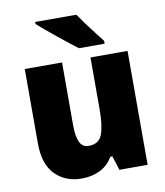

<svg xmlns="http://www.w3.org/2000/svg" viewBox="-86 -837 790 918"><g transform="rotate(-10 309.0 -378.0)"><path d="M558 -553V0H421L399 -69H389Q365 -28 325.5 -9Q286 10 237 10Q159 10 109 -40Q59 -90 59 -193V-553H240V-249Q240 -195 253 -166.5Q266 -138 297 -138Q347 -138 362.5 -180.5Q378 -223 378 -300V-553ZM347 -766Q361 -745 381.5 -717Q402 -689 422.5 -663Q443 -637 456 -620V-606H332Q315 -618 290 -638Q265 -658 237.5 -680Q210 -702 186 -722.5Q162 -743 147 -756V-766Z"/></g></svg>

Font: Noto Sans Gurmukhi SemiCondensed Black
Style: Regular
Weight: 900
Width: 4
Designer: Jelle Bosma - Monotype Design Team
Foundry: Monotype Imaging Inc.
Version: Version 2.004; ttfautohint (v1.8.4.7-5d5b)